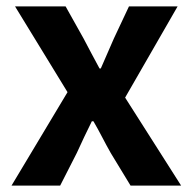

<svg xmlns="http://www.w3.org/2000/svg" viewBox="-20 -580 602 600"><path d="M16 0H168L220 -102C236 -137 251 -169 267 -201H272C291 -169 307 -135 326 -102L388 0H546L371 -275L535 -560H383L336 -460C323 -429 308 -397 295 -366H291C274 -397 258 -428 241 -460L185 -560H27L191 -292Z"/></svg>

Font: Spoqa Han Sans Neo Bold
Style: Bold
Weight: 700
Designer: [Spoqa Han Sans Neo] Dong-huui Kim  Younghwa Kang  Yujin Lee  [Noto Sans] Ryoko NISHIZUKA  (kana & ideographs); Paul D. 
Foundry: Spoqa (http://www.spoqa-han-sans.com)
Version: Version 1.000